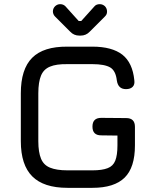

<svg xmlns="http://www.w3.org/2000/svg" viewBox="-20 -902 738 922"><path d="M269 -882C259.5 -882 251.5 -878.5 244.5 -872C237.5 -865 234 -856.5 234 -847C234 -847 234 -847 234 -847C234 -842.5 235 -838.5 236.5 -834.5C238 -830.5 240.5 -826.5 244 -823C244 -823 317 -750 317 -750C317 -750 317 -750 317 -750C328.5 -737.5 343.5 -731 361 -731C361 -731 367 -731 367 -731C367 -731 367 -731 367 -731C384.5 -731 399.5 -737.5 411 -750C411 -750 484 -823 484 -823C484 -823 484 -823 484 -823C487.5 -826.5 490.5 -830.5 492 -834.5C493.5 -838.5 494 -842.5 494 -847C494 -847 494 -847 494 -847C494 -856.5 490.5 -865 484 -872C477 -878.5 468.5 -882 459 -882C459 -882 459 -882 459 -882C448 -882 439.5 -878.5 434 -872C434 -872 370 -801 370 -801C370 -801 358 -801 358 -801C358 -801 294 -872 294 -872C294 -872 294 -872 294 -872C287.5 -878.5 279 -882 269 -882C269 -882 269 -882 269 -882ZM424 0C424 0 424 0 424 0C494 0 545.5 -16.5 578.5 -49C611.5 -81.5 628 -133 628 -204C628 -204 628 -293 628 -293C628 -293 628 -293 628 -293C628 -321 614 -335 586 -335C586 -335 466 -336 466 -336C466 -336 466 -336 466 -336C438 -336 424 -322 424 -294C424 -294 424 -294 424 -294C424 -266 438 -252 466 -252C466 -252 544 -251 544 -251C544 -251 544 -204 544 -204C544 -204 544 -204 544 -204C544 -172.5 540.5 -148 533.5 -130.5C526.5 -113 514.5 -101 497 -94.5C479.5 -87.5 455 -84 424 -84C424 -84 304 -84 304 -84C304 -84 304 -84 304 -84C268.5 -84 240.5 -88.5 220 -97C199.5 -105.5 185.5 -119.5 177 -140C168.5 -160.5 164 -188.5 164 -224C164 -224 164 -454 164 -454C164 -454 164 -454 164 -454C164 -490 168.5 -518.5 177 -539C185.5 -559.5 199.5 -573.5 220 -582C240 -590.5 267.5 -594.5 303 -594C303 -594 424 -594 424 -594C424 -594 424 -594 424 -594C463 -594 491.5 -588.5 509.5 -578C527 -567.5 537.5 -546.5 541 -516C541 -516 541 -516 541 -516C545 -488 559.5 -474 585 -474C585 -474 585 -474 585 -474C599 -474 609.5 -477.5 617 -485C624.5 -492.5 627 -503 625 -517C625 -517 625 -517 625 -517C619.5 -572.5 600.5 -613.5 567.5 -639.5C534.5 -665 486.5 -678 424 -678C424 -678 303 -678 303 -678C303 -678 303 -678 303 -678C227 -678.5 171 -661 134.5 -624.5C98 -588 80 -531 80 -454C80 -454 80 -224 80 -224C80 -224 80 -224 80 -224C80 -147.5 98.5 -91.5 135 -55C171.5 -18.5 227.5 0 304 0C304 0 424 0 424 0Z"/></svg>

Font: Jura-Fortis-Bold
Style: Bold
Weight: 500
Designer: Daniel Johnson, Alexei Vanyashin, Mirko Velimirovic
Foundry: Daniel Johnson
Version: ""